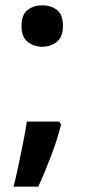

<svg xmlns="http://www.w3.org/2000/svg" viewBox="-20 -574 319 723"><path d="M210 -105Q197 -52 173 11.5Q149 75 124 129H31Q41 90 50 46.5Q59 3 67.5 -39Q76 -81 81 -116H203ZM61 -476Q61 -519 84 -536.5Q107 -554 139 -554Q171 -554 194 -537Q217 -520 217 -476Q217 -435 194 -416.5Q171 -398 139 -398Q107 -398 84 -416.5Q61 -435 61 -476Z"/></svg>

Font: Noto Sans Kawi SemiBold
Style: Regular
Weight: 600
Designer: Fadhl Haqq
Version: Version 1.000